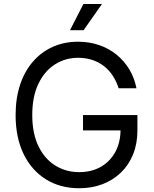

<svg xmlns="http://www.w3.org/2000/svg" viewBox="-20 -950 783 979"><path d="M383.8 9.8Q287.1 9.8 214.1 -35.6Q141.1 -81.1 100.3 -164.8Q59.6 -248.5 59.6 -363.3Q59.6 -449.7 82.8 -518.8Q106 -587.9 148.7 -636.7Q191.4 -685.5 249.8 -711.4Q308.1 -737.3 377.9 -737.3Q435.5 -737.3 485.4 -720.2Q535.2 -703.1 574.2 -671.4Q613.3 -639.6 639.4 -596.2Q665.5 -552.7 675.8 -500H585Q573.2 -536.1 554.4 -564.7Q535.6 -593.3 509.3 -613.5Q482.9 -633.8 450.2 -644.5Q417.5 -655.3 377.9 -655.3Q313.5 -655.3 260.5 -621.8Q207.5 -588.4 176 -523.2Q144.5 -458 144.5 -363.3Q144.5 -269 176.3 -204.1Q208 -139.2 262.2 -105.7Q316.4 -72.3 383.8 -72.3Q446.3 -72.3 493.7 -99.1Q541 -126 567.9 -175Q594.7 -224.1 594.7 -291L622.1 -285.2H403.3V-363.3H680.7V-285.2Q680.7 -217.8 658.7 -163.3Q636.7 -108.9 596.9 -70.3Q557.1 -31.7 502.9 -11Q448.7 9.8 383.8 9.8ZM336.9 -795.9 405.3 -929.7H500L406.2 -795.9Z"/></svg>

Font: Inter V
Style: 
Weight: 400
Designer: Rasmus Andersson
Foundry: rsms
Version: Version 4.000;git-a3f224843